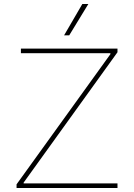

<svg xmlns="http://www.w3.org/2000/svg" viewBox="-20 -948 676 968"><path d="M547.9 -679.7H85.4V-703.1H572.3V-684.6ZM543.5 -684.6H572.3L92.8 -18.6H63.5ZM63.5 -18.6 86.9 -23.4H572.3V0H63.5ZM544.9 -683.1V-672.4H536.6V-683.1ZM99.1 -32.2V-20.5H89.4V-32.2ZM425.3 -927.7H395L303.2 -770H329.1Z"/></svg>

Font: Wand UI Pro
Style: Regular
Weight: 400
Designer: Andreas Faust
Version: Version 1.003;FEAKit 1.0